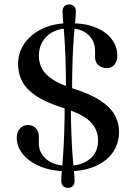

<svg xmlns="http://www.w3.org/2000/svg" viewBox="-20 -804 633 898"><path d="M307.2 -695.8Q376.7 -695.8 426.2 -675.9Q475.6 -656 502.1 -621.5Q528.6 -587 528.6 -542.9Q528.6 -517.5 515.1 -501.4Q501.6 -485.3 480.1 -485.3Q456.5 -485.3 440.6 -499Q424.7 -512.8 424.7 -535V-566.4Q424.7 -612.4 392.2 -642Q359.8 -671.6 302.7 -671.6Q260.4 -671.6 228.7 -655.4Q197 -639.3 179.4 -610.4Q161.8 -581.4 161.8 -542.5Q161.8 -509.6 177 -481.8Q192.2 -454 228.3 -430.9Q264.4 -407.7 327.1 -388.1Q404.9 -363.5 450.7 -332.8Q496.4 -302 516.6 -266Q536.8 -230 536.8 -188.5Q536.8 -133.4 508 -91.6Q479.1 -49.8 425.2 -26.4Q371.2 -2.9 296.5 -2.9Q224.9 -2.9 171.3 -24.3Q117.7 -45.8 88 -81.6Q58.4 -117.3 58.4 -159.8Q58.4 -186.1 72.8 -202.7Q87.2 -219.2 111.3 -219.2Q132.7 -219.2 147.2 -204.9Q161.6 -190.6 161.6 -166.3V-133.6Q161.6 -88.7 197.9 -58.6Q234.1 -28.5 296.7 -28.5Q361 -28.5 399.8 -60Q438.7 -91.5 438.7 -146.8Q438.7 -197.8 402.5 -234.6Q366.4 -271.4 269.7 -301.1Q193.2 -325.8 148.3 -355.9Q103.4 -386.1 83.9 -423.1Q64.5 -460.1 64.5 -504.9Q64.5 -557.8 94.5 -601.1Q124.6 -644.4 179.1 -670.1Q233.6 -695.8 307.2 -695.8ZM317.2 -363.3H288.4Q288.7 -461.3 286.4 -527.4Q284 -593.5 280.8 -636.2Q277.6 -679 275.1 -705.6Q272.6 -732.3 272.6 -751.2Q272.6 -767.1 281.6 -775.4Q290.5 -783.6 303.7 -783.6Q316.3 -783.6 325.6 -775.4Q334.8 -767.1 334.8 -750.8Q334.8 -732.9 332 -706.6Q329.2 -680.4 325.7 -637.5Q322.2 -594.7 319.6 -528.2Q316.9 -461.7 317.2 -363.3ZM282.6 -336.5H311.2Q311.2 -241.3 313.9 -176.5Q316.5 -111.6 320 -69.7Q323.5 -27.8 326.2 -1.8Q328.8 24.3 328.8 42.4Q328.8 58.3 319.9 66.6Q310.9 74.8 297.7 74.8Q284.9 74.8 275.8 66.6Q266.6 58.3 266.6 42Q266.6 23.1 269.1 -3.1Q271.6 -29.2 274.7 -70.9Q277.7 -112.6 280.2 -177.1Q282.6 -241.5 282.6 -336.5Z"/></svg>

Font: Fraunces
Style: Regular
Weight: 900
Version: Version 1.000;[b76b70a41]